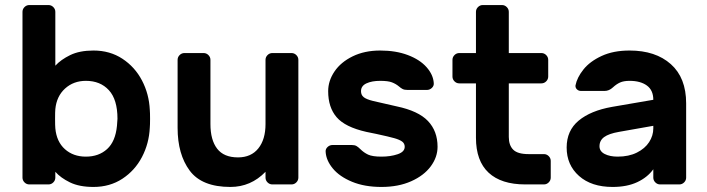

<svg xmlns="http://www.w3.org/2000/svg" viewBox="-20 -730 2800 760"><path d="M574 -260Q574 -235 573 -225Q570 -162 542 -108.5Q514 -55 464.5 -22.5Q415 10 350 10Q294 10 257 -8Q220 -26 199 -50V-27Q199 -16 191 -8Q183 0 172 0H96Q85 0 77 -8Q69 -16 69 -27V-683Q69 -694 77 -702Q85 -710 96 -710H172Q183 -710 191 -702Q199 -694 199 -683V-470Q221 -494 258 -512Q295 -530 350 -530Q415 -530 464.5 -497.5Q514 -465 542 -411.5Q570 -358 573 -295Q574 -285 574 -260ZM199 -298Q198 -288 198 -260Q198 -232 199 -222Q204 -169 237 -139.5Q270 -110 320 -110Q371 -110 404 -140Q437 -170 443 -232Q445 -252 445 -260Q445 -336 411 -373Q377 -410 320 -410Q271 -410 237.5 -379.5Q204 -349 199 -298Z M710 -520H786Q797 -520 805 -512Q813 -504 813 -493V-239Q813 -176 839.5 -141.5Q866 -107 922 -107Q974 -107 1002.5 -142.5Q1031 -178 1031 -239V-493Q1031 -504 1039 -512Q1047 -520 1058 -520H1134Q1145 -520 1153 -512Q1161 -504 1161 -493V-27Q1161 -16 1153 -8Q1145 0 1134 0H1058Q1047 0 1039 -8Q1031 -16 1031 -27V-50Q973 10 892 10Q779 10 731 -54.5Q683 -119 683 -224V-493Q683 -504 691 -512Q699 -520 710 -520Z M1279 -369Q1279 -410 1304 -447Q1329 -484 1376 -507Q1423 -530 1485 -530Q1547 -530 1594.5 -512Q1642 -494 1668.5 -464Q1695 -434 1697 -401Q1698 -390 1689.5 -382Q1681 -374 1670 -374H1593Q1581 -374 1574 -377.5Q1567 -381 1559 -388Q1547 -398 1531.5 -404Q1516 -410 1485 -410Q1452 -410 1430.5 -400Q1409 -390 1409 -369Q1409 -354 1419.5 -345.5Q1430 -337 1456 -330.5Q1482 -324 1550 -309Q1636 -291 1674 -251Q1712 -211 1712 -149Q1712 -108 1685 -71.5Q1658 -35 1607.5 -12.5Q1557 10 1490 10Q1423 10 1373.5 -10.5Q1324 -31 1297.5 -63Q1271 -95 1269 -129Q1268 -140 1276.5 -148Q1285 -156 1296 -156H1373Q1384 -156 1391 -152Q1398 -148 1406 -140Q1420 -126 1437 -118Q1454 -110 1490 -110Q1526 -110 1554 -119.5Q1582 -129 1582 -149Q1582 -162 1572 -169.5Q1562 -177 1541 -183Q1520 -189 1469 -200L1430 -208Q1346 -227 1312.5 -266Q1279 -305 1279 -369Z M2072 -120H2133Q2144 -120 2152 -112Q2160 -104 2160 -93V-27Q2160 -16 2152 -8Q2144 0 2133 0H2059Q1964 0 1914 -46.5Q1864 -93 1864 -185V-400H1798Q1787 -400 1779 -408Q1771 -416 1771 -427V-493Q1771 -504 1779 -512Q1787 -520 1798 -520H1864V-683Q1864 -694 1872 -702Q1880 -710 1891 -710H1967Q1978 -710 1986 -702Q1994 -694 1994 -683V-520H2123Q2134 -520 2142 -512Q2150 -504 2150 -493V-427Q2150 -416 2142 -408Q2134 -400 2123 -400H1994V-188Q1994 -155 2011.5 -137.5Q2029 -120 2072 -120Z M2696 -321V-27Q2696 -16 2688 -8Q2680 0 2669 0H2593Q2582 0 2574 -8Q2566 -16 2566 -27V-60Q2543 -28 2502.5 -9Q2462 10 2405 10Q2321 10 2272 -33.5Q2223 -77 2223 -146Q2223 -213 2270.5 -252.5Q2318 -292 2403 -307L2566 -335Q2566 -373 2540.5 -391.5Q2515 -410 2472 -410Q2449 -410 2434.5 -403.5Q2420 -397 2406 -384Q2391 -370 2373 -370H2280Q2270 -370 2263.5 -376.5Q2257 -383 2258 -392Q2264 -423 2289.5 -455Q2315 -487 2361.5 -508.5Q2408 -530 2472 -530Q2575 -530 2635.5 -476Q2696 -422 2696 -321ZM2566 -232 2430 -208Q2390 -201 2371.5 -187.5Q2353 -174 2353 -151Q2353 -131 2373.5 -120.5Q2394 -110 2425 -110Q2469 -110 2501 -126Q2533 -142 2549.5 -167.5Q2566 -193 2566 -222Z"/></svg>

Font: Hezaedrus Medium
Style: Regular
Weight: 500
Designer: Hubert & Fischer
Foundry: Hubert & Fischer
Version: Version 1.10;September 3, 2019;FontCreator 11.5.0.2425 64-bi